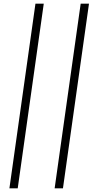

<svg xmlns="http://www.w3.org/2000/svg" viewBox="-20 -770 530 1040"><path d="M31 250 172 -750H217L76 250ZM276 250 417 -750H462L321 250Z"/></svg>

Font: Brygada 1918
Style: Italic
Weight: 400
Italic angle: -8°
Designer: Mateusz Machalski | Borys Kosmynka | Przemek Hoffer
Foundry: NIEPODLEGLA 2018
Version: Version 3.006